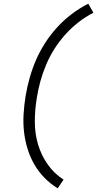

<svg xmlns="http://www.w3.org/2000/svg" viewBox="-20 -861 540 1042"><path d="M293 161Q254 137 222 104.5Q190 72 167 32.5Q144 -7 130 -52Q116 -97 110.5 -144.5Q105 -192 108 -241.5Q111 -291 119 -340Q127 -389 141 -438.5Q155 -488 175.5 -535.5Q196 -583 225 -628Q254 -673 290 -712.5Q326 -752 369 -784.5Q412 -817 459 -841L487 -792Q444 -770 405 -739.5Q366 -709 333.5 -672.5Q301 -636 275 -595Q249 -554 230.5 -510Q212 -466 199.5 -421Q187 -376 180 -331Q169 -266 169 -201Q169 -136 186.5 -77Q204 -18 239 31.5Q274 81 325 114Z"/></svg>

Font: Iosevka Term Curly Lt Obl
Style: Regular
Weight: 300
Italic angle: -9°
Designer: Belleve Invis
Foundry: Belleve Invis
Version: Version 32.3.0